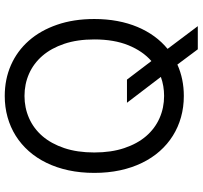

<svg xmlns="http://www.w3.org/2000/svg" viewBox="-42 -735 845 801"><g transform="rotate(-90 380.5 -334.5)"><path d="M701.7 -363.6Q701.7 -312.5 693.2 -267.2Q684.7 -221.9 668.5 -183.4Q652.3 -144.9 629.3 -113.3Q606.2 -81.7 577.1 -57.9L671.9 68.2H575.3L511.7 -17Q451.7 9.9 380.7 9.9Q334.2 9.9 292.3 -1.8Q250.4 -13.5 214.7 -35.9Q179 -58.2 150.4 -90.6Q121.8 -122.9 101.6 -164.4Q81.3 -206 70.5 -256Q59.7 -306.1 59.7 -363.6Q59.7 -421.2 70.5 -471.2Q81.3 -521.3 101.6 -562.9Q121.8 -604.4 150.4 -636.7Q179 -669 214.7 -691.4Q250.4 -713.8 292.3 -725.5Q334.2 -737.2 380.7 -737.2Q450.6 -737.2 509.4 -711.3Q568.2 -685.4 611 -636.9Q653.8 -588.4 677.7 -519.2Q701.7 -449.9 701.7 -363.6ZM448.9 -227.3 526.3 -125.4Q567.8 -161.6 592.2 -221.4Q616.5 -281.2 616.5 -363.6Q616.5 -434.7 598.2 -489Q579.9 -543.3 548.1 -580.1Q516.3 -616.8 473.4 -635.8Q430.4 -654.8 380.7 -654.8Q331.3 -654.8 288.2 -635.8Q245 -616.8 213.2 -580.1Q181.5 -543.3 163.2 -489Q144.9 -434.7 144.9 -363.6Q144.9 -293 163.2 -238.5Q181.5 -183.9 213.2 -147.2Q245 -110.4 288.2 -91.4Q331.3 -72.4 380.7 -72.4Q422.6 -72.4 460.2 -85.9L352.3 -227.3Z"/></g></svg>

Font: Fast_Sans
Style: Regular
Weight: 400
Designer: Rasmus Andersson
Foundry: rsms
Version: Version 3.018;git-588b23468